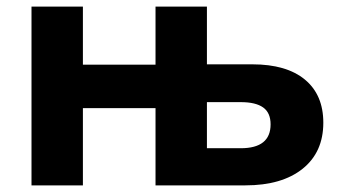

<svg xmlns="http://www.w3.org/2000/svg" viewBox="-20 -558 1016 579"><path d="M75 -538H230V-363H449V-538H604V-364H741Q844 -364 899.5 -318Q955 -272 955 -188Q955 -99 892.5 -49Q830 1 720 1H449V-232H230V1H75ZM796 -183Q796 -218 773.5 -234Q751 -250 706 -250H604V-111H706Q796 -111 796 -183Z"/></svg>

Font: Chess Sans
Style: Bold
Weight: 700
Designer: Wolf Bōese
Foundry: Wolf Bōese
Version: Version 7.223